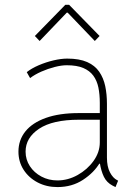

<svg xmlns="http://www.w3.org/2000/svg" viewBox="-20 -760 557 788"><path d="M215.8 7.8Q170.9 7.8 134.5 -11.2Q98.1 -30.3 76.9 -63.2Q55.7 -96.2 55.7 -137.7Q55.7 -185.1 84.2 -220.7Q112.8 -256.3 168.2 -276.1Q223.6 -295.9 303.7 -295.9H400.4V-268.6H303.7Q196.3 -268.6 140.6 -231.7Q85 -194.8 85 -137.7Q85 -105 102.5 -78.1Q120.1 -51.3 149.9 -35.4Q179.7 -19.5 215.8 -19.5Q258.8 -19.5 298.6 -41.7Q338.4 -64 364 -99.6Q389.6 -135.3 389.6 -175.8V-269.5V-274.4V-337.9Q389.6 -372.6 383.8 -400.9Q377.9 -429.2 363 -449.5Q348.1 -469.7 321.8 -481Q295.4 -492.2 253.9 -492.2Q232.4 -492.2 204.6 -485.1Q176.8 -478 149.7 -466.1Q122.6 -454.1 103.5 -439.5L89.8 -463.9Q109.4 -479.5 138.9 -492.2Q168.5 -504.9 199.7 -512.2Q231 -519.5 255.9 -519.5Q305.7 -519.5 337.6 -505.4Q369.6 -491.2 387.2 -465.6Q404.8 -439.9 411.9 -406.5Q418.9 -373 418.9 -334V-113.3Q418.9 -76.2 431.2 -52.7Q443.4 -29.3 460.9 -20.5L464.8 -18.6L454.1 7.8L442.4 2Q418 -10.7 406.5 -34.2Q395 -57.6 389.6 -91.8L393.6 -87.9H381.8L389.6 -91.8Q366.2 -51.8 320.8 -22Q275.4 7.8 215.8 7.8ZM142.6 -591.8 123 -612.3 248 -740.2H263.7L388.7 -612.3L369.1 -591.8L257.8 -708H253.9Z"/></svg>

Font: Reddit Sans ExtraLight
Style: Regular
Weight: 250
Designer: Stephen Hutchings
Foundry: Reddit
Version: Version 1.014